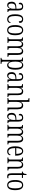

<svg xmlns="http://www.w3.org/2000/svg" viewBox="2782 -3582 1038 6642"><g transform="rotate(90 3301.0 -261.0)"><path d="M156 10Q106 10 73 -29Q40 -68 40 -148Q40 -227 84 -265Q128 -303 218 -306L282 -309V-372Q282 -439 265.5 -472.5Q249 -506 203 -506Q158 -506 140 -476.5Q122 -447 122 -391Q72 -391 72 -445Q72 -489 108.5 -516.5Q145 -544 207 -544Q274 -544 308 -504.5Q342 -465 342 -369V-108Q342 -60 353 -45.5Q364 -31 391 -31H394V0H296L287 -89H283Q261 -46 234.5 -18Q208 10 156 10ZM172 -30Q222 -30 252.5 -76Q283 -122 283 -191V-278L229 -275Q159 -271 130.5 -238Q102 -205 102 -145Q102 -93 119 -61.5Q136 -30 172 -30Z M645 10Q595 10 556.5 -16.5Q518 -43 496 -103.5Q474 -164 474 -264Q474 -372 495.5 -433Q517 -494 555 -519Q593 -544 642 -544Q704 -544 738 -515.5Q772 -487 772 -441Q772 -414 758 -404Q744 -394 717 -394Q717 -445 701 -475.5Q685 -506 642 -506Q610 -506 585.5 -485Q561 -464 547.5 -411.5Q534 -359 534 -265Q534 -146 563.5 -88.5Q593 -31 652 -31Q695 -31 721.5 -58.5Q748 -86 761 -119Q767 -114 770 -106.5Q773 -99 773 -86Q773 -66 759.5 -44Q746 -22 717.5 -6Q689 10 645 10Z M1022 10Q940 10 894 -58Q848 -126 848 -268Q848 -544 1025 -544Q1109 -544 1153.5 -475.5Q1198 -407 1198 -268Q1198 -125 1153 -57.5Q1108 10 1022 10ZM1024 -29Q1086 -29 1111 -90Q1136 -151 1136 -268Q1136 -386 1111 -445Q1086 -504 1023 -504Q960 -504 934.5 -445Q909 -386 909 -268Q909 -150 936 -89.5Q963 -29 1024 -29Z M1266 0V-31H1276Q1300 -31 1313.5 -36Q1327 -41 1332.5 -57Q1338 -73 1338 -106V-429Q1338 -479 1324.5 -492Q1311 -505 1277 -505H1275V-536H1388L1395 -453H1399Q1417 -502 1446 -523Q1475 -544 1518 -544Q1560 -544 1588.5 -521.5Q1617 -499 1629 -447H1632Q1650 -500 1681.5 -522Q1713 -544 1755 -544Q1815 -544 1847.5 -498.5Q1880 -453 1880 -356V-103Q1880 -55 1893.5 -43Q1907 -31 1942 -31H1944V0H1819V-355Q1819 -424 1800.5 -461.5Q1782 -499 1738 -499Q1700 -499 1678.5 -477Q1657 -455 1648 -419Q1639 -383 1639 -341V-105Q1639 -56 1652.5 -43.5Q1666 -31 1700 -31H1703V0H1580V-355Q1580 -427 1561.5 -463Q1543 -499 1499 -499Q1463 -499 1440.5 -475Q1418 -451 1408 -411.5Q1398 -372 1398 -326V-103Q1398 -71 1404 -55.5Q1410 -40 1424.5 -35.5Q1439 -31 1464 -31H1466V0Z M1981 238V206H1986Q2020 206 2035.5 194Q2051 182 2051 133V-433Q2051 -481 2037 -493Q2023 -505 1985 -505H1973V-536H2102L2108 -445H2111Q2128 -489 2157 -517.5Q2186 -546 2234 -546Q2310 -546 2350 -481.5Q2390 -417 2390 -274Q2390 -127 2349.5 -58Q2309 11 2235 11Q2187 11 2158 -17Q2129 -45 2112 -91H2110Q2111 -70 2111 -40.5Q2111 -11 2111 24V135Q2111 183 2126.5 194.5Q2142 206 2175 206H2189V238ZM2225 -31Q2281 -31 2305 -96.5Q2329 -162 2329 -276Q2329 -391 2304 -448Q2279 -505 2224 -505Q2164 -505 2137.5 -444Q2111 -383 2111 -274Q2111 -162 2135 -96.5Q2159 -31 2225 -31Z M2591 10Q2541 10 2508 -29Q2475 -68 2475 -148Q2475 -227 2519 -265Q2563 -303 2653 -306L2717 -309V-372Q2717 -439 2700.5 -472.5Q2684 -506 2638 -506Q2593 -506 2575 -476.5Q2557 -447 2557 -391Q2507 -391 2507 -445Q2507 -489 2543.5 -516.5Q2580 -544 2642 -544Q2709 -544 2743 -504.5Q2777 -465 2777 -369V-108Q2777 -60 2788 -45.5Q2799 -31 2826 -31H2829V0H2731L2722 -89H2718Q2696 -46 2669.5 -18Q2643 10 2591 10ZM2607 -30Q2657 -30 2687.5 -76Q2718 -122 2718 -191V-278L2664 -275Q2594 -271 2565.5 -238Q2537 -205 2537 -145Q2537 -93 2554 -61.5Q2571 -30 2607 -30Z M2888 0V-31H2895Q2931 -31 2945.5 -43.5Q2960 -56 2960 -105V-433Q2960 -481 2945.5 -493Q2931 -505 2896 -505H2891V-536H3011L3017 -456H3021Q3040 -501 3068.5 -522.5Q3097 -544 3142 -544Q3208 -544 3240 -498.5Q3272 -453 3272 -355V-105Q3272 -56 3285.5 -43.5Q3299 -31 3333 -31H3337V0H3213V-355Q3213 -421 3193.5 -460.5Q3174 -500 3126 -500Q3074 -500 3047 -453.5Q3020 -407 3020 -326V-103Q3020 -54 3034 -42.5Q3048 -31 3082 -31H3088V0Z M3373 0V-31H3381Q3416 -31 3430.5 -43.5Q3445 -56 3445 -105V-657Q3445 -704 3430 -716.5Q3415 -729 3386 -729H3374V-760H3505V-515Q3505 -497 3504 -479.5Q3503 -462 3502 -453H3505Q3519 -488 3548.5 -516Q3578 -544 3630 -544Q3691 -544 3725 -498Q3759 -452 3759 -356V-104Q3759 -56 3772 -43.5Q3785 -31 3819 -31H3823V0H3699V-355Q3699 -424 3678.5 -461.5Q3658 -499 3607 -499Q3556 -499 3530.5 -454.5Q3505 -410 3505 -326V-103Q3505 -54 3519.5 -42.5Q3534 -31 3569 -31H3573V0Z M4001 10Q3951 10 3918 -29Q3885 -68 3885 -148Q3885 -227 3929 -265Q3973 -303 4063 -306L4127 -309V-372Q4127 -439 4110.5 -472.5Q4094 -506 4048 -506Q4003 -506 3985 -476.5Q3967 -447 3967 -391Q3917 -391 3917 -445Q3917 -489 3953.5 -516.5Q3990 -544 4052 -544Q4119 -544 4153 -504.5Q4187 -465 4187 -369V-108Q4187 -60 4198 -45.5Q4209 -31 4236 -31H4239V0H4141L4132 -89H4128Q4106 -46 4079.5 -18Q4053 10 4001 10ZM4017 -30Q4067 -30 4097.5 -76Q4128 -122 4128 -191V-278L4074 -275Q4004 -271 3975.5 -238Q3947 -205 3947 -145Q3947 -93 3964 -61.5Q3981 -30 4017 -30Z M4298 0V-31H4308Q4332 -31 4345.5 -36Q4359 -41 4364.5 -57Q4370 -73 4370 -106V-429Q4370 -479 4356.5 -492Q4343 -505 4309 -505H4307V-536H4420L4427 -453H4431Q4449 -502 4478 -523Q4507 -544 4550 -544Q4592 -544 4620.5 -521.5Q4649 -499 4661 -447H4664Q4682 -500 4713.5 -522Q4745 -544 4787 -544Q4847 -544 4879.5 -498.5Q4912 -453 4912 -356V-103Q4912 -55 4925.5 -43Q4939 -31 4974 -31H4976V0H4851V-355Q4851 -424 4832.5 -461.5Q4814 -499 4770 -499Q4732 -499 4710.5 -477Q4689 -455 4680 -419Q4671 -383 4671 -341V-105Q4671 -56 4684.5 -43.5Q4698 -31 4732 -31H4735V0H4612V-355Q4612 -427 4593.5 -463Q4575 -499 4531 -499Q4495 -499 4472.5 -475Q4450 -451 4440 -411.5Q4430 -372 4430 -326V-103Q4430 -71 4436 -55.5Q4442 -40 4456.5 -35.5Q4471 -31 4496 -31H4498V0Z M5216 10Q5134 10 5088 -61.5Q5042 -133 5042 -263Q5042 -404 5085.5 -474Q5129 -544 5208 -544Q5283 -544 5323.5 -479.5Q5364 -415 5364 -298V-267H5102Q5103 -146 5135.5 -88.5Q5168 -31 5226 -31Q5268 -31 5294.5 -56Q5321 -81 5334 -113Q5340 -110 5344.5 -103Q5349 -96 5349 -85Q5349 -66 5334.5 -44Q5320 -22 5290.5 -6Q5261 10 5216 10ZM5304 -305Q5303 -394 5281.5 -450Q5260 -506 5209 -506Q5158 -506 5132 -452.5Q5106 -399 5103 -305Z M5428 0V-31H5435Q5471 -31 5485.5 -43.5Q5500 -56 5500 -105V-433Q5500 -481 5485.5 -493Q5471 -505 5436 -505H5431V-536H5551L5557 -456H5561Q5580 -501 5608.5 -522.5Q5637 -544 5682 -544Q5748 -544 5780 -498.5Q5812 -453 5812 -355V-105Q5812 -56 5825.5 -43.5Q5839 -31 5873 -31H5877V0H5753V-355Q5753 -421 5733.5 -460.5Q5714 -500 5666 -500Q5614 -500 5587 -453.5Q5560 -407 5560 -326V-103Q5560 -54 5574 -42.5Q5588 -31 5622 -31H5628V0Z M6078 10Q6024 10 5999.5 -23.5Q5975 -57 5975 -143V-500H5914V-525Q5954 -531 5973 -557Q5986 -573 5991 -596Q5996 -619 6000 -658H6034V-536H6136V-500H6034V-142Q6034 -79 6048.5 -54.5Q6063 -30 6093 -30Q6108 -30 6119.5 -32Q6131 -34 6144 -37V0Q6132 3 6115 6.5Q6098 10 6078 10Z M6382 10Q6300 10 6254 -58Q6208 -126 6208 -268Q6208 -544 6385 -544Q6469 -544 6513.5 -475.5Q6558 -407 6558 -268Q6558 -125 6513 -57.5Q6468 10 6382 10ZM6384 -29Q6446 -29 6471 -90Q6496 -151 6496 -268Q6496 -386 6471 -445Q6446 -504 6383 -504Q6320 -504 6294.5 -445Q6269 -386 6269 -268Q6269 -150 6296 -89.5Q6323 -29 6384 -29Z"/></g></svg>

Font: Noto Serif Ethiopic ExtraCondensed Light
Style: Regular
Weight: 300
Width: 2
Designer: Monotype Design Team
Foundry: Monotype Imaging Inc.
Version: Version 2.102; ttfautohint (v1.8.4.7-5d5b)